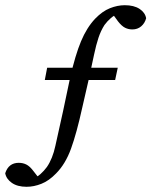

<svg xmlns="http://www.w3.org/2000/svg" viewBox="-38 -625 581 737"><path d="M134 -318 143 -365H414L404 -318ZM303 -322 278 -213Q256 -113 234.5 -54Q213 5 177 41Q150 69 121 80.5Q92 92 64 92Q29 92 7.5 77Q-14 62 -18 40Q-5 0 34 0Q50 0 63 6.5Q76 13 89 30L114 62L82 64Q103 56 117 43.5Q131 31 142 16Q164 -16 174.5 -65Q185 -114 204 -198L231 -326Q251 -414 273 -466.5Q295 -519 327 -553Q355 -582 384 -593.5Q413 -605 441 -605Q476 -605 497.5 -591Q519 -577 523 -555Q518 -536 504 -524Q490 -512 470 -512Q455 -512 442 -518.5Q429 -525 415 -543L391 -576H423Q402 -568 388 -556Q374 -544 363 -529Q349 -507 340 -480Q331 -453 323 -415Q315 -377 303 -322Z"/></svg>

Font: Lisu Bosa
Style: Italic
Weight: 400
Italic angle: -19°
Designer: David Morse, Annie Olsen, Victor Gaultney, Frank Grießhammer (Latin)
Foundry: SIL International
Version: Version 2.000